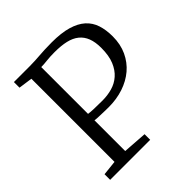

<svg xmlns="http://www.w3.org/2000/svg" viewBox="-200 -895 1040 1040"><g transform="rotate(-45 320.5 -375.0)"><path d="M221.2 -337.4Q235.4 -335 263.4 -334Q291.5 -333 328.6 -333Q366.7 -333 402.1 -343Q437.5 -353 464.8 -377Q492.2 -400.9 508.5 -440.4Q524.9 -480 524.9 -539.6Q524.9 -584 512.9 -615Q501 -646 476.8 -665.5Q452.6 -685.1 416 -693.6Q379.4 -702.1 329.6 -702.1Q293.5 -702.1 267.6 -699Q241.7 -695.8 221.2 -695.8ZM53.2 -43 138.7 -52.2V-689L59.1 -700.2V-743.2H180.2Q205.1 -743.2 223.1 -744.4Q241.2 -745.6 259.8 -746.8Q278.3 -748 300.5 -749.3Q322.8 -750.5 355.5 -750.5Q428.7 -750.5 478 -736.1Q527.3 -721.7 557.4 -694.6Q587.4 -667.5 600.1 -628.4Q612.8 -589.4 612.8 -539.6Q612.8 -479 590.6 -431.4Q568.4 -383.8 529.8 -351.1Q491.2 -318.4 439 -301Q386.7 -283.7 327.1 -283.7Q312.5 -283.7 295.4 -284.2Q278.3 -284.7 262.9 -285.2Q247.6 -285.6 236.1 -286.4Q224.6 -287.1 221.2 -288.1V-52.7L359.9 -43V0H53.2Z"/></g></svg>

Font: MerriweatherLight
Style: Regular
Weight: 300
Designer: Eben Sorkin ( sorkintype@gmail.com )
Foundry: Eben Sorkin
Version: Version 1.055; ttfautohint (v1.4.1)